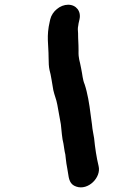

<svg xmlns="http://www.w3.org/2000/svg" viewBox="-20 -700 495 814"><path d="M193 -618 191 -609C176 -546 186 -511 186 -457C186 -434 187 -416 190 -403C196 -384 202 -339 206 -318C211 -295 219 -279 223 -256C227 -233 234 -197 238 -173C241 -148 243 -112 249 -91C252 -75 253 -60 257 -45L259 -27C260 -13 263 1 265 13L268 31C272 60 276 82 303 91C354 109 410 52 398 4C389 -33 383 -74 379 -114C376 -134 372 -148 370 -172L364 -216C359 -258 351 -306 339 -342C330 -363 330 -382 324 -410C318 -445 312 -449 313 -486C313 -520 311 -529 311 -559C310 -573 309 -579 312 -593C312 -598 314 -604 315 -609L317 -618C325 -652 303 -680 269 -680C235 -680 201 -652 193 -618Z"/></svg>

Font: Electronic
Style: ThkIt
Weight: 900
Version: Version 1.011